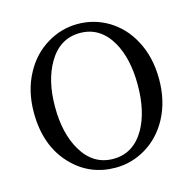

<svg xmlns="http://www.w3.org/2000/svg" viewBox="-110 -861 994 989"><g transform="rotate(-15 386.5 -367.0)"><path d="M388 16Q250 16 156 -82Q53 -189 53 -367Q53 -483 102 -573Q147 -657 225 -704Q301 -750 388 -750Q475 -750 550 -706Q628 -659 672 -576Q721 -486 721 -367Q721 -251 673 -161Q628 -77 551 -30Q475 16 388 16ZM388 -31Q495 -31 555 -134Q607 -226 607 -367Q607 -508 555 -599Q495 -702 388 -702Q280 -702 220 -599Q166 -507 166 -366.5Q166 -226 220 -134Q280 -31 388 -31Z"/></g></svg>

Font: GenRyuMin TW M
Style: Regular
Weight: 500
Version: Version 1.501;PS 1;hotconv 16.6.51;makeotf.lib2.5.65220